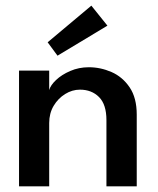

<svg xmlns="http://www.w3.org/2000/svg" viewBox="-20 -661 562 681"><path d="M295 -422.5Q336.5 -422.5 375.5 -405.5Q414.5 -388.5 439.8 -351.2Q465 -314 465 -254.5V0H357.5V-235Q357.5 -290.5 331.2 -316.8Q305 -343 263.5 -343Q236 -343 211 -327.5Q186 -312 170.2 -285.5Q154.5 -259 154.5 -224.5V0H47.5V-410.5H154.5V-341.5Q159 -358.5 178.8 -377.2Q198.5 -396 229 -409.2Q259.5 -422.5 295 -422.5ZM184 -463.5 149 -511 304 -641 361 -570Z"/></svg>

Font: League Spartan Medium
Style: Regular
Weight: 500
Foundry: The League of Moveable Type
Version: Version 2.002